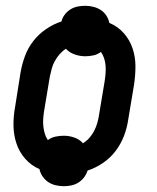

<svg xmlns="http://www.w3.org/2000/svg" viewBox="-20 -591 540 662"><path d="M200 51Q185 51 171 47.5Q157 44 146 36.5Q135 29 127 17.5Q119 6 116 -8Q88 -20 67.5 -43Q47 -66 37 -95.5Q27 -125 26.5 -157.5Q26 -190 32 -222L51 -342Q56 -370 66 -397.5Q76 -425 94.5 -449Q113 -473 138.5 -490.5Q164 -508 192 -517Q195 -530 203.5 -541Q212 -552 223.5 -559Q235 -566 248 -568.5Q261 -571 274 -571Q288 -571 302 -567.5Q316 -564 327.5 -556.5Q339 -549 346.5 -537.5Q354 -526 357 -512Q386 -500 406.5 -477Q427 -454 437 -424.5Q447 -395 447 -362.5Q447 -330 442 -298L422 -178Q418 -150 407.5 -122.5Q397 -95 379 -71Q361 -47 335.5 -29.5Q310 -12 282 -3Q278 10 269.5 21Q261 32 249.5 39Q238 46 225 48.5Q212 51 200 51ZM266 -97Q279 -105 288.5 -116Q298 -127 304.5 -139.5Q311 -152 315 -165.5Q319 -179 321 -192L341 -312Q343 -325 344 -338.5Q345 -352 344 -365Q343 -378 339 -390Q335 -402 328 -412Q316 -403 302 -400Q288 -397 274 -397Q255 -397 237 -403.5Q219 -410 207 -423Q195 -415 185.5 -404Q176 -393 169 -380.5Q162 -368 158.5 -354.5Q155 -341 152 -328L132 -208Q130 -195 129 -181.5Q128 -168 129.5 -155Q131 -142 134.5 -130Q138 -118 145 -108Q157 -117 171.5 -120Q186 -123 200 -123Q219 -123 237 -116.5Q255 -110 266 -97Z"/></svg>

Font: Iosevka SS04 Oblique
Style: Bold
Weight: 700
Italic angle: -9°
Monospace: yes
Designer: Belleve Invis
Foundry: Belleve Invis
Version: Version 19.0.0; ttfautohint (v1.8.4)